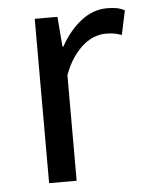

<svg xmlns="http://www.w3.org/2000/svg" viewBox="-45 -595 480 632"><g transform="rotate(-5 195.0 -278.5)"><path d="M92 -543H167L175 -444H178Q207 -496 246.5 -526.5Q286 -557 332 -557Q350 -557 363.5 -554.5Q377 -552 390 -545L373 -465Q359 -470 348 -472Q337 -474 320 -474Q303 -474 284.5 -467.5Q266 -461 248 -446.5Q230 -432 213 -408Q196 -384 183 -349V0H92Z"/></g></svg>

Font: SpoqaHanSans-Regular
Style: Regular
Weight: 400
Designer: [Spoqa Han Sans] Dong-huui Kim \uAE40 \uB3D9 \uD718  Younghwa Kang \uAC15 \uC601 \uD654  [Noto Sans] Ryoko NISHIZUKA \u8
Foundry: Spoqa (http://www.spoqa-han-sans.com)
Version: Version 2.000